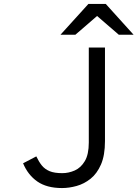

<svg xmlns="http://www.w3.org/2000/svg" viewBox="-20 -941 697 973"><path d="M294.5 12Q217 12 169.2 -21.2Q121.5 -54.5 97 -113.5L164 -148.5Q177 -121 192.2 -102.2Q207.5 -83.5 231.5 -73.5Q255.5 -63.5 295.5 -63.5Q328 -63.5 359 -77.2Q390 -91 410 -124.8Q430 -158.5 430 -218.5V-700H512V-226Q512 -154 491.8 -107.5Q471.5 -61 438.8 -35Q406 -9 368 1.5Q330 12 294.5 12ZM286.5 -765 428 -921H516L657 -765H582L472 -860L362 -765Z"/></svg>

Font: Overpass Mono
Style: Regular
Weight: 400
Designer: Delve Withrington, Dave Bailey
Foundry: Delve Fonts LLC
Version: Version 4.000